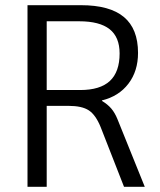

<svg xmlns="http://www.w3.org/2000/svg" viewBox="-20 -720 617 740"><path d="M86 -700H292Q403 -700 457.5 -654.5Q512 -609 512 -516Q512 -446 475 -397.5Q438 -349 373 -333V-331Q395 -318 409 -301.5Q423 -285 433 -260L538 0H458L368 -230Q349 -277 322.5 -294.5Q296 -312 244 -312H160V0H86ZM289 -373Q366 -373 403.5 -408Q441 -443 441 -514Q441 -577 402.5 -607.5Q364 -638 285 -638H160V-373Z"/></svg>

Font: Sarabun Light
Style: Regular
Weight: 300
Designer: Suppakit Chalermlarp | Katatrad Co.,Ltd.
Foundry: Cadson Demak Co.,Ltd.
Version: Version 1.000; ttfautohint (v1.6)